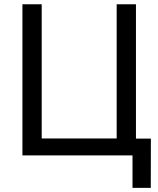

<svg xmlns="http://www.w3.org/2000/svg" viewBox="-20 -748 761 924"><path d="M634.3 0H87.9V-727.5H180.7V-81.5H541.5V-727.5H634.3ZM617.7 156.2V0H581.1V-81.1H706.1L705.6 156.2Z"/></svg>

Font: Inter
Style: Regular
Weight: 400
Designer: Rasmus Andersson
Foundry: rsms
Version: Version 4.001;git-9221beed3